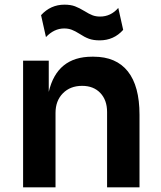

<svg xmlns="http://www.w3.org/2000/svg" viewBox="-20 -803 688 823"><path d="M79 -543H189V-409Q224 -560 375 -560H381Q478 -560 528 -497Q578 -434 578 -311V0H439V-323Q439 -374 410 -404.5Q381 -435 332 -435Q281 -435 249.5 -403Q218 -371 218 -319V0H79ZM321 -658Q302 -670 287.5 -675.5Q273 -681 255 -681Q212 -681 177 -644L156 -738Q197 -783 256 -783Q283 -783 301.5 -776Q320 -769 343 -755Q362 -743 376.5 -737.5Q391 -732 409 -732Q455 -732 487 -769L508 -675Q468 -630 407 -630Q380 -630 361 -637Q342 -644 321 -658Z"/></svg>

Font: Sora-SIA SemiBold
Style: Regular
Weight: 600
Designer: Jonathan Barnbrook, Julián Moncada
Foundry: Barnbrook Fonts
Version: Version 2.000